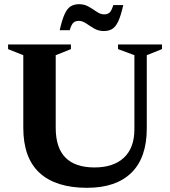

<svg xmlns="http://www.w3.org/2000/svg" viewBox="-20 -882 811 915"><path d="M620.5 -266.5V-619L542.5 -648V-670H752V-648L679.5 -619V-270Q679.5 -130.5 606.2 -58.8Q533 13 395 13Q246 13 168.5 -58.2Q91 -129.5 91 -273V-619L18.5 -648V-670H318V-648L245.5 -619V-272.5Q245.5 -84 430.5 -84Q520.5 -84 570.5 -130.5Q620.5 -177 620.5 -266.5ZM567.5 -858Q556 -807 543.5 -780.2Q531 -753.5 514.5 -743.8Q498 -734 475 -734Q449.5 -734 429 -746Q408.5 -758 390.8 -770.2Q373 -782.5 355.5 -782.5Q340 -782.5 330.2 -774.2Q320.5 -766 312 -738H264.5Q276 -789 288.5 -815.8Q301 -842.5 317.5 -852.2Q334 -862 357 -862Q382.5 -862 403 -850Q423.5 -838 441.2 -825.8Q459 -813.5 476.5 -813.5Q492 -813.5 501.8 -821.8Q511.5 -830 520 -858Z"/></svg>

Font: Newsreader Text
Style: Bold
Weight: 700
Designer: Hugues Gentile
Foundry: Production Type
Version: Version 1.001